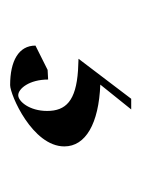

<svg xmlns="http://www.w3.org/2000/svg" viewBox="30 -77 279 379"><g transform="rotate(90 169.5 112.5)"><path d="M70 182C70 215 100 232 148 232C167 232 269 188 269 125C269 83 224 57 147 54L196 -7H175L96 97L119 98C179 102 199 122 199 159C199 194 180 216 168 216C155 216 137 194 137 157L118 158Z"/></g></svg>

Font: Mazius Display
Style: Regular
Weight: 400
Designer: Alberto Casagrande & Collletttivo
Foundry: Collletttivo
Version: Version 2.000;Glyphs 3.2 (3217)